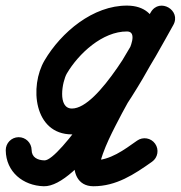

<svg xmlns="http://www.w3.org/2000/svg" viewBox="-65 -603 629 668"><path d="M-0.5 -125.7C-25.4 -125.4 -45.3 -105 -45 -80.1C-44.1 -4.9 15.2 43 87.3 45C205.4 48.2 404.5 -277.7 457.3 -374.4C501.5 -455.4 498.7 -582.4 378 -583.5C258.8 -584.5 147.6 -490.6 90 -392.8C37.1 -303.2 52.1 -135.7 185.1 -135.4C341.8 -135 472.6 -401.2 537.7 -515.5C552.5 -541.4 540.5 -565.6 521.1 -576.8C501.7 -588 474.8 -586.3 459.8 -560.5C396.6 -452.5 330.3 -346.2 271.8 -235.5C242.3 -179.8 206.5 -115.6 195.3 -52.9C187 -6.2 202.9 45 260 45C339.6 45 401.7 3.8 464 -40.3C484.3 -54.6 489.1 -82.7 474.7 -103C460.4 -123.3 432.3 -128.1 412 -113.7C366.4 -81.5 318.5 -45 260 -45C262.6 -44.3 265.2 -43.7 267.8 -43.1C281.6 -35.1 276.6 -36.7 282.6 -26.4C284.3 -23.5 283.1 -33.1 283.8 -36.4C286 -47.3 289.2 -57.7 293 -68.2C304.9 -101.4 320.5 -133.5 336.5 -164.9C397.5 -284.9 469.5 -399 537.5 -515.1C552.5 -540.8 540.4 -565 520.9 -576.3C501.3 -587.6 474.3 -586 459.5 -560.1C420.3 -491.3 279.2 -225.2 185.3 -225.4C133.8 -225.5 151.8 -320.4 167.5 -347.2C208.2 -416.2 291.5 -494.2 377.3 -493.5C414.1 -493.2 386.9 -433.4 378.3 -417.6C346.6 -359.5 143 -43.6 89.7 -45C66.1 -45.6 45.3 -55.1 45 -81.2C44.7 -106.1 24.3 -126 -0.5 -125.7Z"/></svg>

Font: FRB American Cursive Guidelines Black
Style: Bold Italic
Weight: 900
Italic angle: -25°
Version: Version 2.0;Modular Font Editor K font №1